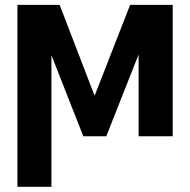

<svg xmlns="http://www.w3.org/2000/svg" viewBox="-20 -548 763 772"><path d="M360.4 -163 503.2 -528.4H674.4V0H537.3V-328.8L407.3 0H315L186.8 -326V203.1H50.1V-528.4H219.8Z"/></svg>

Font: Interface
Style: Bold
Weight: 700
Designer: Rasmus Andersson
Foundry: rsms
Version: Version 1.8